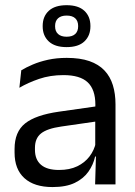

<svg xmlns="http://www.w3.org/2000/svg" viewBox="-20 -728 534 758"><path d="M355.5 0 359 -118.5 356 -131V-286.5L356.5 -315Q356.5 -374.5 326.2 -403Q296 -431.5 230.5 -431.5Q178 -431.5 134.2 -416.5Q90.5 -401.5 56.5 -381.5L64 -450.5Q83 -462 109.2 -473.2Q135.5 -484.5 169.2 -492Q203 -499.5 243.5 -499.5Q296 -499.5 332.8 -486.8Q369.5 -474 392.2 -450Q415 -426 425.5 -392Q436 -358 436 -316V0ZM187.5 10.5Q115 10.5 76.2 -24.8Q37.5 -60 37.5 -125.5V-140Q37.5 -207.5 79.2 -240.8Q121 -274 212 -287L366.5 -309L371 -250L222 -228.5Q166 -220.5 142 -201.2Q118 -182 118 -144.5V-136.5Q118 -98 141.8 -77.5Q165.5 -57 213 -57Q255 -57 285 -71.5Q315 -86 333.5 -110.5Q352 -135 358.5 -165L371 -110H355.5Q348.5 -78 329.2 -50.5Q310 -23 275.5 -6.2Q241 10.5 187.5 10.5ZM148.5 -624V-625.5Q148.5 -663 172.5 -685.2Q196.5 -707.5 243 -707.5Q289.5 -707.5 313.2 -685.2Q337 -663 337 -625.5V-624Q337 -587 313.2 -564.5Q289.5 -542 243 -542Q196.5 -542 172.5 -564.5Q148.5 -587 148.5 -624ZM197.5 -624Q197.5 -604.5 209.2 -593.8Q221 -583 243 -583Q265.5 -583 277 -593.8Q288.5 -604.5 288.5 -624V-625.5Q288.5 -645 277 -655.8Q265.5 -666.5 243 -666.5Q221 -666.5 209.2 -655.8Q197.5 -645 197.5 -625.5Z"/></svg>

Font: Anek Tamil
Style: Regular
Weight: 400
Designer: Aadarsh Rajan (Tamil), Yesha Goshar (Latin)
Foundry: Ek Type
Version: Version 1.003